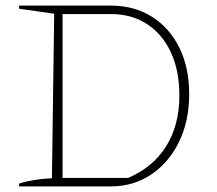

<svg xmlns="http://www.w3.org/2000/svg" viewBox="-20 -664 772 684"><path d="M375 -644Q458 -644 521 -604.5Q584 -565 619 -494Q654 -423 654 -329Q654 -233 618 -159Q582 -85 519 -42.5Q456 0 375 0H48V-10Q97 -26 165 -29L173 -615L48 -633V-644ZM436 -30Q525 -68 572 -143Q619 -218 619 -324Q619 -412 589 -477Q559 -542 504 -578Q449 -614 375 -614H203V-30Z"/></svg>

Font: Piazzolla Thin
Style: Regular
Weight: 100
Designer: Juan Pablo del Peral
Foundry: Huerta Tipografica
Version: Version 1.330